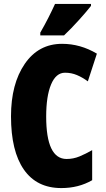

<svg xmlns="http://www.w3.org/2000/svg" viewBox="-20 -947 537 977"><path d="M260 -927Q245 -894 226.5 -857.5Q208 -821 185 -781V-767H306Q343 -802 383 -846.5Q423 -891 443 -917V-927ZM427 -533 473 -674Q389 -724 296 -724Q176 -724 106 -622Q36 -520 36 -355Q36 -178 101.5 -84Q167 10 292 10Q380 10 449 -30V-183Q416 -164 384.5 -151Q353 -138 319 -138Q215 -138 215 -354Q215 -458 240 -517.5Q265 -577 311 -577Q343 -577 371.5 -565Q400 -553 427 -533Z"/></svg>

Font: Noto Sans Display Condensed Black
Style: Regular
Weight: 900
Width: 3
Designer: Monotype Design team
Foundry: Monotype Imaging Inc.
Version: 1.000